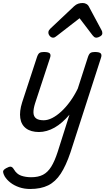

<svg xmlns="http://www.w3.org/2000/svg" viewBox="-75 -860 710 1274"><path d="M184 16Q130 16 98 -8Q66 -32 59.5 -76.5Q53 -121 72 -181L171 -483Q178 -503 187.5 -509Q197 -515 216 -515Q247 -515 255.5 -505.5Q264 -496 257 -476L158 -175Q146 -137 147 -112Q148 -87 164.5 -74.5Q181 -62 215 -62Q242 -62 271.5 -77Q301 -92 331.5 -120Q362 -148 390 -186.5Q418 -225 441 -272L509 -483Q516 -503 525.5 -509Q535 -515 554 -515Q585 -515 593.5 -505.5Q602 -496 595 -476L393 150Q363 239 328 292.5Q293 346 244.5 370Q196 394 125 394Q86 394 52.5 382.5Q19 371 -5.5 352Q-30 333 -44 310Q-53 294 -54.5 281Q-56 268 -34 256Q-15 245 -4 246Q7 247 16 262Q35 295 65 305.5Q95 316 132 316Q179 316 210.5 299.5Q242 283 265 246Q288 209 308 147L386 -99Q362 -71 337.5 -49.5Q313 -28 287.5 -13.5Q262 1 235.5 8.5Q209 16 184 16ZM278 -610Q265 -610 255.5 -621Q246 -632 246 -644Q246 -653 250 -659Q254 -665 258 -669L416 -818Q430 -831 444 -835.5Q458 -840 474 -840Q487 -840 498.5 -833.5Q510 -827 516 -814L598 -661Q602 -654 603 -649Q604 -644 604 -639Q604 -627 589.5 -618.5Q575 -610 565 -610Q555 -610 549.5 -615Q544 -620 539 -626L453 -739L306 -625Q300 -621 293 -615.5Q286 -610 278 -610Z"/></svg>

Font: Playwrite DK Loopet
Style: Regular
Weight: 400
Designer: Veronika Burian, José Scaglione
Foundry: TypeTogether
Version: Version 1.002